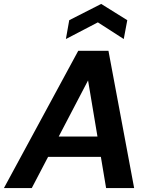

<svg xmlns="http://www.w3.org/2000/svg" viewBox="-42 -959 770 979"><path d="M-22 0 357 -700H511L642 0H499L407 -549L120 0ZM110 -159 164 -263H534L550 -159ZM294 -760 311 -856 474 -939 607 -856 589 -760 457 -845Z"/></svg>

Font: DM Sans 16pt
Style: Bold Italic
Weight: 700
Italic angle: -10°
Version: Version 4.004;gftools[0.9.30]